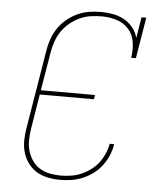

<svg xmlns="http://www.w3.org/2000/svg" viewBox="-53 -789 707 844"><g transform="rotate(5 300.0 -367.5)"><path d="M244 8Q216 8 189 2.5Q162 -3 139.5 -16.5Q117 -30 101.5 -51.5Q86 -73 78.5 -98.5Q71 -124 71.5 -152Q72 -180 77 -208L134 -553Q138 -579 147 -604.5Q156 -630 171.5 -653Q187 -676 209 -694Q231 -712 256 -723.5Q281 -735 307.5 -739Q334 -743 360 -743Q387 -743 413 -738Q439 -733 461.5 -720.5Q484 -708 500 -688Q516 -668 523 -643L538 -735H559L529 -554H508Q514 -588 509 -622Q504 -656 483 -680Q462 -704 430 -714Q398 -724 364 -724Q340 -724 315.5 -720.5Q291 -717 268 -706.5Q245 -696 224.5 -679.5Q204 -663 189.5 -642Q175 -621 166.5 -597.5Q158 -574 154 -550L125 -377H364L361 -358H122L97 -205Q93 -180 92.5 -155Q92 -130 98.5 -107.5Q105 -85 118 -65.5Q131 -46 151 -33.5Q171 -21 195 -16Q219 -11 244 -11Q266 -11 289 -14.5Q312 -18 333.5 -27Q355 -36 375 -50.5Q395 -65 409.5 -84Q424 -103 433.5 -124.5Q443 -146 447 -169H467Q463 -144 453 -120Q443 -96 427 -74.5Q411 -53 389 -36.5Q367 -20 343 -10Q319 0 293.5 4Q268 8 244 8Z"/></g></svg>

Font: Iosevka Curly Slab ThExObl
Style: Regular
Weight: 100
Width: 7
Italic angle: -9°
Monospace: yes
Designer: Belleve Invis
Foundry: Belleve Invis
Version: Version 11.1.0; ttfautohint (v1.8.3)